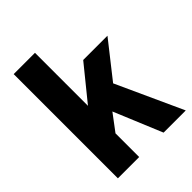

<svg xmlns="http://www.w3.org/2000/svg" viewBox="-201 -806 912 912"><g transform="rotate(-45 255.0 -350.0)"><path d="M52 0H195V-159L258 -243L359 0H508L355 -335L496 -514H333L195 -344V-700H52Z"/></g></svg>

Font: Vanilla Cream Black
Style: Regular
Weight: 900
Designer: Jeremy Tribby, Jinavaṁso
Foundry: Tribby Type
Version: Version 1.422;Glyphs 3.1.2 (3151)